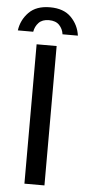

<svg xmlns="http://www.w3.org/2000/svg" viewBox="-71 -859 394 892"><g transform="rotate(5 126.0 -413.5)"><path d="M171.7 0H78.3V-650H171.7ZM57.5 -706.7H-14.2Q-7.5 -755.8 27.1 -791.2Q61.7 -826.7 125.8 -826.7Q190 -826.7 224.6 -791.2Q259.2 -755.8 265.8 -706.7H194.2Q190.8 -731.7 174.2 -749.2Q157.5 -766.7 125.8 -766.7Q95 -766.7 78.3 -749.2Q61.7 -731.7 57.5 -706.7Z"/></g></svg>

Font: Familjen Grotesk Variable
Style: Regular
Weight: 400
Designer: Anders Wikstroem, Jonas Baeckman, Matilda Gysing, Kristian Moeller
Foundry: Familjen STHLM AB
Version: Version 2.000